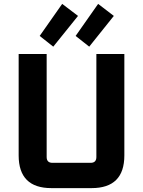

<svg xmlns="http://www.w3.org/2000/svg" viewBox="-20 -968 736 988"><path d="M76 -168.4V-690H220.1V-159.9Q220.1 -130.1 250.1 -130.1H446.1Q475.9 -130.1 475.9 -159.9V-690H619.9V-168.4Q619.9 0 451.5 0H244.4Q76 0 76 -168.4ZM184.2 -783.1 300 -948 381.5 -886.1 254.1 -727.9ZM369.2 -783.1 485 -948 565.7 -886.1 439.1 -727.9Z"/></svg>

Font: Oxanium ExtraLight
Style: Regular
Weight: 200
Designer: Severin Meyer
Version: Version 2.000